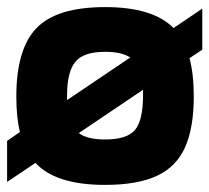

<svg xmlns="http://www.w3.org/2000/svg" viewBox="-30 -521 590 541"><path d="M16 -249Q16 -383 73 -442Q130 -501 266 -501Q401 -501 459 -442L539 -496H540V-381L504 -357Q516 -312 516 -249Q516 -161 491.5 -106Q467 -51 412 -25.5Q357 0 266 0Q127 0 70 -62L-9 -9H-10V-124L26 -149Q16 -191 16 -249ZM159 -252Q159 -244 159 -239L337 -359Q313 -375 266 -375Q205 -375 182 -346.5Q159 -318 159 -252ZM266 -128Q328 -128 350.5 -155Q373 -182 373 -252Q373 -260 373 -268L192 -146Q216 -128 266 -128Z"/></svg>

Font: Bakbak One
Style: Regular
Weight: 400
Designer: Saumya Kishore and Sanchit Sawaria
Foundry: A Good Feeling
Version: Version 1.003; ttfautohint (v1.8.3)